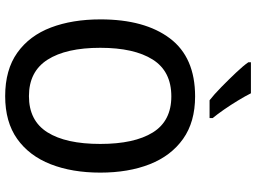

<svg xmlns="http://www.w3.org/2000/svg" viewBox="-144 -837 991 743"><g transform="rotate(90 351.5 -465.5)"><path d="M648 -358Q648 -249 615.5 -166Q583 -83 517.5 -36.5Q452 10 352 10Q250 10 184 -37Q118 -84 86.5 -167Q55 -250 55 -359Q55 -530 128.5 -627.5Q202 -725 353 -725Q452 -725 517.5 -678.5Q583 -632 615.5 -549.5Q648 -467 648 -358ZM165 -358Q165 -226 211 -154Q257 -82 352 -82Q447 -82 492 -153.5Q537 -225 537 -358Q537 -490 492.5 -561.5Q448 -633 353 -633Q256 -633 210.5 -561Q165 -489 165 -358ZM341 -941Q352 -919 369 -891Q386 -863 404 -837Q422 -811 437 -793V-781H368Q346 -798 317 -826.5Q288 -855 261 -883.5Q234 -912 221 -931V-941Z"/></g></svg>

Font: Noto Sans Lao UI SemCond Med
Style: Regular
Weight: 500
Width: 4
Designer: Monotype Design Team
Foundry: Monotype Imaging Inc.
Version: Version 2.000; ttfautohint (v1.8.4.7-5d5b)